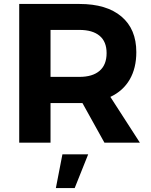

<svg xmlns="http://www.w3.org/2000/svg" viewBox="-20 -720 763 969"><path d="M507 0 396 -200H381H235V0H77V-700H381Q518 -700 593 -636.5Q668 -573 668 -457Q668 -376 634.5 -318.5Q601 -261 537 -231L686 0ZM235 -332H381Q447 -332 482.5 -362.5Q518 -393 518 -452Q518 -510 482.5 -539.5Q447 -569 381 -569H235ZM295 59H425L357 229H262Z"/></svg>

Font: Argentum Sans SemiBold
Style: Regular
Weight: 600
Designer: Julieta Ulanovsky (Modified by Cristiano Sobral)
Foundry: Julieta Ulanovsky
Version: Version 5.001;November 22, 2018;FontCreator 11.5.0.2425 64-b